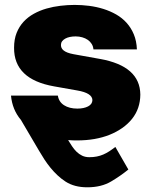

<svg xmlns="http://www.w3.org/2000/svg" viewBox="-20 -573 631 797"><path d="M220.2 -176.1Q224.1 -150.2 245.9 -136.2Q267.8 -122.2 301.1 -122.2Q328.1 -122.2 345.7 -131.4Q363.3 -140.6 363.6 -157.7Q362.6 -186.8 301.1 -197.4L204.5 -214.5Q37.3 -244 38.4 -375Q38.4 -409.8 49 -436.4Q59.7 -463.1 77.9 -482.8Q96.2 -502.5 120.7 -516Q145.2 -529.5 173.1 -537.5Q201 -545.5 231 -549Q261 -552.6 289.8 -552.6Q320 -552.6 350.5 -548.7Q381 -544.7 409.3 -535.9Q437.5 -527 462.2 -513Q486.9 -498.9 505.5 -478.3Q524.1 -457.7 535.5 -430.4Q546.9 -403.1 548.3 -367.9H367.9Q366.8 -380.7 360.6 -390.6Q354.4 -400.6 344.5 -407.5Q334.5 -414.4 321.6 -418.1Q308.6 -421.9 294 -421.9Q281.2 -421.9 270.1 -419.6Q258.9 -417.3 250.7 -412.6Q242.5 -408 237.7 -401.5Q233 -394.9 233 -386.4Q233 -380.3 235.3 -374.6Q237.6 -369 243.6 -364Q249.6 -359 259.8 -354.9Q269.9 -350.9 285.5 -348L396.3 -328.1Q561.4 -298.3 562.5 -180.4Q562.1 -122.2 528.1 -79.5Q511 -58.2 487.2 -41.5Q463.4 -24.9 434.5 -13.3Q405.5 -1.8 371.6 4.1Q337.7 9.9 299.7 9.9Q290.5 9.9 281.2 9.6Q272 9.2 262.8 8.5Q270.6 21.3 279.1 34.1Q287.6 46.9 297.9 57Q308.2 67.1 321.2 73.3Q334.2 79.5 350.9 79.5Q367.5 79.5 381.7 76.7Q396 73.9 408.7 68.4Q421.5 62.9 433.8 54.9Q446 46.9 458.8 36.9L512.8 130.7Q497.5 143.1 479.8 155.5Q462 168 441.8 180Q400.9 204.5 342.3 204.5Q288.7 204.5 252.1 180.8Q234 169 218.6 154.5Q203.1 139.9 189.6 123.4Q176.1 106.9 164.4 89Q152.7 71 142 52.6L66.8 -75.3Q31.2 -117.2 25.6 -176.1Z"/></svg>

Font: Inter P Black
Style: Regular
Weight: 900
Designer: Rasmus Andersson
Foundry: rsms
Version: Version 3.018;git-588b23468